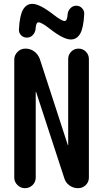

<svg xmlns="http://www.w3.org/2000/svg" viewBox="-20 -985 540 1005"><path d="M334 -911.1Q335.9 -928.7 348.6 -941.9Q361.3 -955.1 379.4 -955.1Q397.5 -955.1 409.7 -941.9Q421.9 -928.7 420.9 -911.1Q417 -837.9 399.4 -808.1Q381.8 -778.3 350.6 -778.3Q312.5 -778.3 241.2 -834Q197.3 -868.2 181.6 -868.2Q168 -868.2 166 -832Q164.1 -814.5 151.4 -801.3Q138.7 -788.1 120.6 -788.1Q102.5 -788.1 90.3 -800.8Q78.1 -813.5 79.1 -831.1Q83 -904.3 100.6 -934.6Q118.2 -964.8 149.4 -964.8Q187.5 -964.8 258.8 -909.2Q302.7 -875 318.4 -875Q332 -875 334 -911.1ZM54.7 -55.7V-672.9Q54.7 -696.3 71.8 -713.4Q88.9 -730.5 112.3 -730.5H114.3Q139.6 -730.5 159.7 -715.3Q179.7 -700.2 188.5 -675.8L335 -225.6Q335 -224.6 335.9 -224.6Q336.9 -224.6 336.9 -225.6V-675.8Q336.9 -698.2 352.5 -714.4Q368.2 -730.5 391.1 -730.5Q414.1 -730.5 429.7 -714.4Q445.3 -698.2 445.3 -675.8V-55.7Q445.3 -32.2 428.7 -16.1Q412.1 0 388.7 0Q363.3 0 343.3 -14.6Q323.2 -29.3 316.4 -52.7L168.9 -503.9Q168.9 -504.9 168 -504.9Q167 -504.9 167 -503.9V-55.7Q167 -32.2 150.4 -16.1Q133.8 0 110.8 0Q87.9 0 71.3 -16.6Q54.7 -33.2 54.7 -55.7Z"/></svg>

Font: Rounded Mgen+ 2m medium
Style: Regular
Weight: 500
Designer: [Source Han Sans]
Ryoko NISHIZUKA  (kana & ideographs); Paul D. Hunt (Latin, Greek & Cyrillic); Wenlong ZHANG  (bopomofo
Version: Version 1.059.20150602